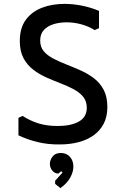

<svg xmlns="http://www.w3.org/2000/svg" viewBox="-20 -732 638 989"><path d="M288 12Q227 13 172.5 -0.5Q118 -14 75 -35V-125L96 -135Q135 -110 178 -96.5Q221 -83 277 -83Q346 -83 386.5 -106Q427 -129 427 -177Q427 -211 408.5 -233.5Q390 -256 359 -272.5Q328 -289 291.5 -303Q255 -317 218 -333.5Q181 -350 150 -374Q119 -398 100.5 -433.5Q82 -469 82 -521Q82 -588 113 -630Q144 -672 196 -692Q248 -712 312 -712Q356 -712 401.5 -703Q447 -694 490 -676V-587L468 -577Q435 -597 398 -607Q361 -617 323 -617Q287 -617 256 -607.5Q225 -598 206 -577.5Q187 -557 187 -523Q187 -490 205.5 -468Q224 -446 255 -430Q286 -414 323 -399.5Q360 -385 397 -368.5Q434 -352 465 -328Q496 -304 514.5 -268.5Q533 -233 533 -181Q533 -131 514 -94.5Q495 -58 461.5 -34.5Q428 -11 384 0.5Q340 12 288 12ZM291 237 264 215V199L302 157L295 150L281 162Q262 162 249.5 147Q237 132 237 112Q237 92 251 74Q265 56 293 56Q323 56 340.5 76Q358 96 358 126Q358 153 342 182.5Q326 212 291 237Z"/></svg>

Font: AR One Sans Medium
Style: Regular
Weight: 500
Designer: Niteesh Yadav
Foundry: Niteesh Yadav
Version: Version 1.001;gftools[0.9.33]